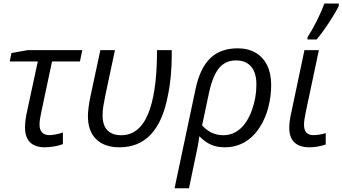

<svg xmlns="http://www.w3.org/2000/svg" viewBox="-20 -818 1924 1079"><path d="M120.6 -101.1Q120.6 -142.6 133.3 -197.8L192.4 -472.7H34.7L44.4 -520L134.3 -536.1H442.4L429.2 -472.7H272.5L212.4 -189.9Q202.1 -143.1 202.1 -117.7Q202.1 -89.4 216.1 -74Q230 -58.6 256.8 -58.6Q288.1 -58.6 333.5 -73.2V-8.3Q318.4 -1.5 288.3 4.2Q258.3 9.8 232.4 9.8Q177.2 9.8 148.9 -18.3Q120.6 -46.4 120.6 -101.1Z M474.1 -164.6Q474.1 -209 489.3 -281.2L543.9 -536.1H626L572.3 -283.7Q563.5 -240.7 560.1 -217.8Q556.6 -194.8 556.6 -169.9Q556.6 -114.3 583.3 -86.2Q609.9 -58.1 661.1 -58.1Q762.2 -58.1 812 -177.2Q859.4 -290 862.3 -507.3V-536.1H944.8Q945.3 -529.3 945.3 -517.6Q945.3 -382.8 923.8 -282.7Q869.1 9.8 651.9 9.8Q566.9 9.8 520.5 -35.6Q474.1 -81.1 474.1 -164.6Z M1315.9 -546.4Q1374 -546.4 1416.3 -521.7Q1458.5 -497.1 1481.2 -451.2Q1503.9 -405.3 1503.9 -341.8Q1503.9 -276.4 1488.3 -216.3Q1472.7 -156.2 1443.8 -109.1Q1415 -62 1376.5 -33.2Q1318.4 9.8 1242.7 9.8Q1199.7 9.8 1166.5 -4.6Q1133.3 -19 1101.6 -51.3H1100.1Q1097.2 -27.3 1090.3 9.3L1042 240.2H960.9L1080.1 -322.8Q1104.5 -435.5 1161.9 -491Q1219.2 -546.4 1315.9 -546.4ZM1395.5 -198.7Q1420.9 -267.6 1420.9 -343.3Q1420.9 -408.7 1391.4 -443.6Q1361.8 -478.5 1306.2 -478.5Q1252.9 -478.5 1218.3 -443.4Q1177.7 -401.9 1155.3 -299.8L1115.7 -113.3Q1166 -58.1 1234.4 -58.1Q1288.1 -58.1 1329.3 -93.8Q1370.6 -129.4 1395.5 -198.7Z M1605.5 -99.6Q1605.5 -137.2 1618.7 -193.4L1690.9 -536.1H1772L1698.2 -187.5Q1688.5 -141.1 1688.5 -116.7Q1688.5 -58.6 1741.7 -58.6Q1771.5 -58.6 1810.5 -69.8V-5.9Q1763.7 9.8 1719.2 9.8Q1662.6 9.8 1634 -18.3Q1605.5 -46.4 1605.5 -99.6ZM1802.7 -798.3H1883.8V-784.2Q1864.3 -744.6 1828.1 -689.7Q1792 -634.8 1759.3 -596.2H1708V-608.4Q1732.4 -645.5 1759.5 -699.2Q1786.6 -752.9 1802.7 -798.3Z"/></svg>

Font: Viking Open Sans
Style: Italic
Weight: 400
Italic angle: -12°
Foundry: Ascender Corporation
Version: Version 2.000